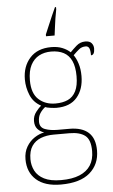

<svg xmlns="http://www.w3.org/2000/svg" viewBox="-65 -808 639 1090"><g transform="rotate(-5 255.0 -263.0)"><path d="M237 240Q146 240 97.5 197Q49 154 49 80Q49 39 67 8.5Q85 -22 112.5 -40Q140 -58 168 -63Q146 -70 131 -86.5Q116 -103 116 -132Q116 -161 134 -184Q152 -207 164 -216Q121 -239 103 -282.5Q85 -326 85 -372Q85 -446 128 -494Q171 -542 250 -542Q286 -542 313 -531Q340 -520 358 -503Q372 -518 394 -537.5Q416 -557 445 -557Q470 -557 481 -544Q492 -531 492 -513Q492 -496 487 -486Q482 -476 471 -476Q471 -505 465 -517Q459 -529 445 -529Q423 -529 407.5 -516.5Q392 -504 373 -485Q387 -466 397 -435Q407 -404 407 -364Q407 -289 367.5 -242.5Q328 -196 250 -196Q238 -196 216 -199Q194 -202 186 -206Q169 -193 156.5 -174Q144 -155 144 -126Q144 -93 174 -82Q204 -71 244 -71H313Q384 -71 421 -37.5Q458 -4 458 65Q458 144 402.5 192Q347 240 237 240ZM241 215Q304 215 346 197.5Q388 180 409 147Q430 114 430 66Q430 1 399.5 -22.5Q369 -46 311 -46H220Q180 -46 147.5 -33.5Q115 -21 96 7Q77 35 77 82Q77 117 92.5 147.5Q108 178 144 196.5Q180 215 241 215ZM247 -221Q288 -221 317.5 -234.5Q347 -248 363 -280Q379 -312 379 -365Q379 -419 363.5 -452.5Q348 -486 318.5 -501.5Q289 -517 247 -517Q208 -517 178 -501Q148 -485 130.5 -451.5Q113 -418 113 -364Q113 -290 151 -255.5Q189 -221 247 -221ZM226 -616Q235 -637 246.5 -664.5Q258 -692 270 -719.5Q282 -747 291 -766H297V-753Q292 -728 288 -702.5Q284 -677 281 -652.5Q278 -628 275 -606H226Z"/></g></svg>

Font: Noto Serif Kannada Thin
Style: Regular
Weight: 250
Version: Version 2.003